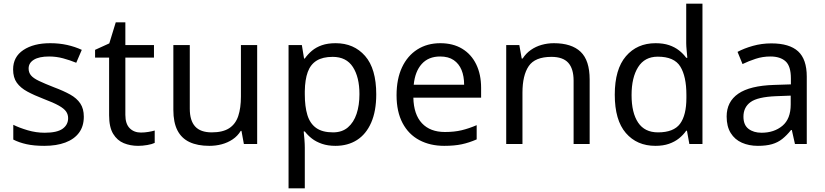

<svg xmlns="http://www.w3.org/2000/svg" viewBox="-20 -780 4471 1040"><path d="M434 -148Q434 -96 408 -61Q382 -26 334 -8Q286 10 220 10Q164 10 123.5 1Q83 -8 52 -24V-104Q84 -88 129.5 -74.5Q175 -61 222 -61Q289 -61 319 -82.5Q349 -104 349 -140Q349 -160 338 -176Q327 -192 298.5 -208Q270 -224 217 -244Q165 -264 128 -284Q91 -304 71 -332Q51 -360 51 -404Q51 -472 106.5 -509Q162 -546 252 -546Q301 -546 343.5 -536.5Q386 -527 423 -510L393 -440Q359 -454 322 -464Q285 -474 246 -474Q192 -474 163.5 -456.5Q135 -439 135 -409Q135 -387 148 -371.5Q161 -356 191.5 -341.5Q222 -327 273 -307Q324 -288 360 -268Q396 -248 415 -219.5Q434 -191 434 -148Z M743 -62Q763 -62 784 -65.5Q805 -69 818 -73V-6Q804 1 778 5.5Q752 10 728 10Q686 10 650.5 -4.5Q615 -19 593 -55Q571 -91 571 -156V-468H495V-510L572 -545L607 -659H659V-536H814V-468H659V-158Q659 -109 682.5 -85.5Q706 -62 743 -62Z M1373 -536V0H1301L1288 -71H1284Q1267 -43 1240 -25Q1213 -7 1181 1.5Q1149 10 1114 10Q1050 10 1006.5 -10.5Q963 -31 941 -74Q919 -117 919 -185V-536H1008V-191Q1008 -127 1037 -95Q1066 -63 1127 -63Q1187 -63 1221.5 -85.5Q1256 -108 1270.5 -151.5Q1285 -195 1285 -257V-536Z M1798 -546Q1897 -546 1957.5 -477Q2018 -408 2018 -269Q2018 -178 1990.5 -115.5Q1963 -53 1913.5 -21.5Q1864 10 1797 10Q1756 10 1724 -1Q1692 -12 1669.5 -29.5Q1647 -47 1631 -68H1625Q1627 -51 1629 -25Q1631 1 1631 20V240H1543V-536H1615L1627 -463H1631Q1647 -486 1669.5 -505Q1692 -524 1723.5 -535Q1755 -546 1798 -546ZM1782 -472Q1728 -472 1695 -451.5Q1662 -431 1647 -390Q1632 -349 1631 -286V-269Q1631 -203 1645 -157Q1659 -111 1692.5 -87Q1726 -63 1784 -63Q1833 -63 1864.5 -90Q1896 -117 1911.5 -163.5Q1927 -210 1927 -270Q1927 -362 1891.5 -417Q1856 -472 1782 -472Z M2365 -546Q2434 -546 2483.5 -516Q2533 -486 2559.5 -431.5Q2586 -377 2586 -304V-251H2219Q2221 -160 2265.5 -112.5Q2310 -65 2390 -65Q2441 -65 2480.5 -74.5Q2520 -84 2562 -102V-25Q2521 -7 2481 1.5Q2441 10 2386 10Q2310 10 2251.5 -21Q2193 -52 2160.5 -113.5Q2128 -175 2128 -264Q2128 -352 2157.5 -415Q2187 -478 2240.5 -512Q2294 -546 2365 -546ZM2364 -474Q2301 -474 2264.5 -433.5Q2228 -393 2221 -321H2494Q2494 -367 2480 -401Q2466 -435 2437.5 -454.5Q2409 -474 2364 -474Z M2980 -546Q3076 -546 3125 -499.5Q3174 -453 3174 -349V0H3087V-343Q3087 -408 3058 -440Q3029 -472 2967 -472Q2878 -472 2844 -422Q2810 -372 2810 -278V0H2722V-536H2793L2806 -463H2811Q2829 -491 2855.5 -509.5Q2882 -528 2914 -537Q2946 -546 2980 -546Z M3530 10Q3430 10 3370 -59.5Q3310 -129 3310 -267Q3310 -405 3370.5 -475.5Q3431 -546 3531 -546Q3573 -546 3604 -535.5Q3635 -525 3658 -507Q3681 -489 3697 -467H3703Q3702 -480 3699.5 -505.5Q3697 -531 3697 -546V-760H3785V0H3714L3701 -72H3697Q3681 -49 3658 -30.5Q3635 -12 3603.5 -1Q3572 10 3530 10ZM3544 -63Q3629 -63 3663.5 -109.5Q3698 -156 3698 -250V-266Q3698 -366 3665 -419.5Q3632 -473 3543 -473Q3472 -473 3436.5 -416.5Q3401 -360 3401 -265Q3401 -169 3436.5 -116Q3472 -63 3544 -63Z M4158 -545Q4256 -545 4303 -502Q4350 -459 4350 -365V0H4286L4269 -76H4265Q4242 -47 4217.5 -27.5Q4193 -8 4161.5 1Q4130 10 4085 10Q4037 10 3998.5 -7Q3960 -24 3938 -59.5Q3916 -95 3916 -149Q3916 -229 3979 -272.5Q4042 -316 4173 -320L4264 -323V-355Q4264 -422 4235 -448Q4206 -474 4153 -474Q4111 -474 4073 -461.5Q4035 -449 4002 -433L3975 -499Q4010 -518 4058 -531.5Q4106 -545 4158 -545ZM4184 -259Q4084 -255 4045.5 -227Q4007 -199 4007 -148Q4007 -103 4034.5 -82Q4062 -61 4105 -61Q4173 -61 4218 -98.5Q4263 -136 4263 -214V-262Z"/></svg>

Font: Noto Sans Khmer
Style: Regular
Weight: 400
Designer: Danh Hong and the Monotype Design Team
Foundry: Monotype Imaging Inc.
Version: Version 2.003